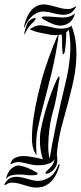

<svg xmlns="http://www.w3.org/2000/svg" viewBox="-35 -800 364 863"><path d="M301 -738Q301 -737 300.5 -735Q300 -733 300 -732Q292 -708 274 -696.5Q256 -685 237 -685Q220 -685 201.5 -692.5Q183 -700 164 -711Q163 -712 158 -715Q153 -718 153 -721Q153 -726 166 -726Q172 -726 186.5 -725.5Q201 -725 219 -723Q229 -722 240.5 -721.5Q252 -721 263 -722.5Q274 -724 283.5 -728Q293 -732 299 -738Q301 -742 301 -738ZM304 -764Q291 -743 274.5 -737.5Q258 -732 239.5 -734Q221 -736 201.5 -741.5Q182 -747 163 -748Q140 -750 116 -733Q92 -716 75 -678Q73 -673 73 -674Q73 -675 73 -680Q80 -711 90.5 -731Q101 -751 114 -762Q127 -773 140.5 -777Q154 -781 167 -780Q186 -778 204.5 -772.5Q223 -767 240 -763Q257 -759 272.5 -759.5Q288 -760 301 -769Q305 -771 307 -771.5Q309 -772 304 -764ZM125 -715Q125 -712 120.5 -707Q116 -702 114 -700Q109 -695 105 -691Q101 -687 96 -681Q91 -673 87.5 -668Q84 -663 79 -652Q74 -641 74.5 -646.5Q75 -652 75 -655Q80 -670 82.5 -681Q85 -692 93 -703Q97 -707 102.5 -711Q108 -715 113 -717Q118 -719 121.5 -719Q125 -719 125 -715ZM289 -410Q271 -335 249.5 -259.5Q228 -184 221 -116Q220 -105 221.5 -95.5Q223 -86 222.5 -76.5Q222 -67 218.5 -56.5Q215 -46 203 -34Q199 -30 193.5 -26.5Q188 -23 182.5 -21Q177 -19 173 -19.5Q169 -20 169 -23Q169 -25 175 -31Q181 -37 182 -38Q195 -49 201 -59Q207 -69 211 -85Q203 -72 188 -66Q173 -60 155.5 -58Q138 -56 120.5 -58Q103 -60 90 -64Q75 -68 56.5 -71Q38 -74 18 -64Q12 -61 12 -64Q12 -67 14 -70Q21 -86 36 -92Q51 -98 67 -98.5Q83 -99 98.5 -96Q114 -93 123 -92Q131 -90 139.5 -88.5Q148 -87 158 -84Q147 -116 145 -151.5Q143 -187 148 -214Q159 -271 177.5 -329.5Q196 -388 219 -440Q221 -442 224 -449Q227 -456 230 -456Q233 -456 232.5 -448Q232 -440 230 -436Q228 -423 225.5 -405Q223 -387 219.5 -368.5Q216 -350 212 -332.5Q208 -315 204 -303Q202 -296 196.5 -273Q191 -250 187 -218.5Q183 -187 182 -151.5Q181 -116 188 -86Q192 -112 199.5 -152.5Q207 -193 217 -240Q227 -287 238 -336.5Q249 -386 260 -430Q274 -486 279.5 -547Q285 -608 274 -667Q272 -664 270 -661Q268 -658 263 -656V-655Q263 -643 262 -625.5Q261 -608 259.5 -592.5Q258 -577 255.5 -566Q253 -555 249 -556Q247 -556 246.5 -561Q246 -566 245.5 -572.5Q245 -579 244.5 -585Q244 -591 244 -593Q244 -607 244 -620Q244 -633 242 -645Q239 -644 235.5 -644Q232 -644 229 -643Q227 -639 227 -633.5Q227 -628 226 -623Q215 -548 197 -473.5Q179 -399 158 -321Q145 -273 134.5 -221Q124 -169 129 -111Q131 -98 123 -111Q108 -138 108.5 -182.5Q109 -227 116.5 -275.5Q124 -324 134.5 -369Q145 -414 152 -440Q166 -490 184 -539.5Q202 -589 218 -627Q220 -631 221.5 -635Q223 -639 225 -643Q211 -641 197 -643Q183 -645 175 -647Q157 -650 140 -654Q123 -658 111 -663Q108 -665 104.5 -665.5Q101 -666 101 -667Q101 -672 108 -674Q132 -690 157.5 -685.5Q183 -681 208 -675Q227 -670 251.5 -672Q276 -674 286 -685Q299 -653 304 -619Q309 -585 308.5 -549.5Q308 -514 302.5 -478.5Q297 -443 289 -410ZM232 -55Q224 -25 211.5 -5.5Q199 14 184.5 25Q170 36 154 40Q138 44 123 43Q105 42 87 36Q69 30 52 25.5Q35 21 19 21Q3 21 -10 31Q-12 32 -14 31.5Q-16 31 -14 26Q-1 4 16 -1.5Q33 -7 51.5 -4.5Q70 -2 90 4.5Q110 11 129 13Q154 15 182.5 0Q211 -15 227 -59Q229 -61 230.5 -62Q232 -63 232 -62Q234 -57 232 -55ZM134 -19Q134 -16 131.5 -15Q129 -14 127 -14Q119 -12 105.5 -12Q92 -12 82 -14Q79 -14 67.5 -15Q56 -16 42 -15.5Q28 -15 15 -11.5Q2 -8 -3 0Q-8 5 -7 1.5Q-6 -2 -6 -4Q2 -32 19.5 -45Q37 -58 51 -56Q89 -50 127 -26Q129 -26 131.5 -24Q134 -22 134 -19Z"/></svg>

Font: Akronim
Style: Regular
Weight: 400
Designer: Grzegorz Klimczewski
Foundry: Fonty.PL
Version: Version 1.001